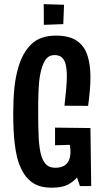

<svg xmlns="http://www.w3.org/2000/svg" viewBox="-20 -881 493 909"><path d="M42.6 -342.8Q42.6 -374.2 43.9 -404Q45.2 -433.8 47.8 -461.4Q50.4 -489 55.3 -514.5Q60.2 -540 67 -562.8Q87 -632 128.9 -672.2Q170.8 -712.4 244.4 -712.4Q307.4 -712.4 343 -688.5Q378.6 -664.6 393.4 -620.5Q408.2 -576.4 408.2 -515.4Q408.2 -485 405.2 -451.1Q402.2 -417.2 397.2 -379.8L285.2 -380.4Q290 -422.6 293.2 -457.7Q296.4 -492.8 296.4 -521.6Q296.4 -553.4 291 -575.4Q285.6 -597.4 273.2 -608.8Q260.8 -620.2 238.2 -620.2Q208.4 -620.2 192.9 -594.1Q177.4 -568 169.8 -525.8Q166.4 -507.8 164.7 -487.7Q163 -467.6 162.1 -445.9Q161.2 -424.2 161 -400.8Q160.8 -377.4 160.8 -353.4Q160.8 -318 161.3 -286.6Q161.8 -255.2 163.2 -228.3Q164.6 -201.4 168 -179Q174.2 -135 191.1 -110.9Q208 -86.8 241.4 -86.8Q266.4 -86.8 282.1 -95.5Q297.8 -104.2 305.7 -121Q313.6 -137.8 313.6 -163.2Q313.6 -170.2 312.9 -178.2Q312.2 -186.2 310.8 -195.2L240.6 -193.2V-276.8L408.2 -274.8L411.8 0H358.4L344.6 -40.8Q327.8 -20.8 300.7 -6.6Q273.6 7.6 223 7.6Q175.4 7.6 143.4 -10.5Q111.4 -28.6 91.6 -61.1Q71.8 -93.6 61 -136.2Q53.8 -166.2 49.8 -199.6Q45.8 -233 44.2 -269.1Q42.6 -305.2 42.6 -342.8ZM187.6 -763.4 187 -861.4 283.2 -858.4 279.6 -766.8Z"/></svg>

Font: Truculenta
Style: Regular
Weight: 400
Designer: Ivan Castro, Eva Sanz & Omnibus-Type Team
Foundry: Omnibus-Type
Version: Version 1.002